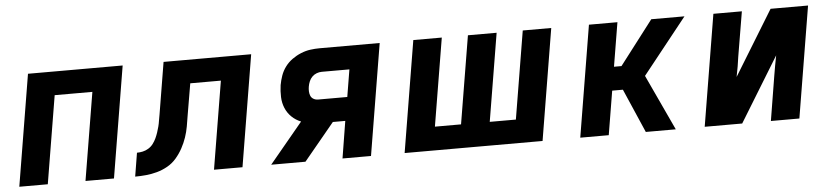

<svg xmlns="http://www.w3.org/2000/svg" viewBox="-37 -706 3874 893"><g transform="rotate(-5 1900.0 -260.0)"><path d="M23 0 109 -520H551L465 0H332L400 -410H224L156 0Z M932 0 1000 -410H857L832 -263Q828 -237 823.5 -211.5Q819 -186 810.5 -161Q802 -136 789 -112Q776 -88 758 -67Q740 -46 716 -32.5Q692 -19 666.5 -12Q641 -5 615 -2.5Q589 0 564 0L582 -110Q595 -110 609 -113Q623 -116 636 -124Q649 -132 658 -144Q667 -156 673 -169Q679 -182 683.5 -195.5Q688 -209 691.5 -222.5Q695 -236 697 -250Q699 -264 702 -278L742 -520H1151L1065 0Z M1359 0H1199L1355 -188Q1330 -198 1311.5 -216Q1293 -234 1283 -258Q1273 -282 1272 -309.5Q1271 -337 1275 -365Q1279 -387 1286.5 -408.5Q1294 -430 1308 -449Q1322 -468 1341.5 -482Q1361 -496 1383 -505Q1405 -514 1427 -517Q1449 -520 1471 -520H1751L1665 0H1532L1560 -173H1502ZM1443 -283H1579L1600 -410H1471Q1459 -410 1447 -405.5Q1435 -401 1426 -392Q1417 -383 1412 -371Q1407 -359 1405 -347Q1403 -336 1403.5 -324.5Q1404 -313 1408 -303.5Q1412 -294 1421.5 -288.5Q1431 -283 1443 -283Z M1822 0 1908 -520H2041L1973 -110H2095L2163 -520H2297L2229 -110H2351L2419 -520H2552L2466 0Z M2642 0 2728 -520H2861L2827 -315H2862L3019 -520H3174L2967 -260L3088 0H2948L2859 -205H2809L2775 0Z M3223 0 3309 -520H3442L3407 -312Q3404 -289 3400 -265.5Q3396 -242 3391 -218L3576 -520H3751L3665 0H3532L3566 -208Q3570 -231 3574 -254.5Q3578 -278 3583 -302L3398 0Z"/></g></svg>

Font: Iosevka Aile Extrabold Oblique
Style: Regular
Weight: 800
Italic angle: -9°
Designer: Belleve Invis
Foundry: Belleve Invis
Version: Version 31.1.0; ttfautohint (v1.8.4)